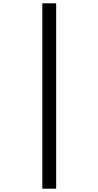

<svg xmlns="http://www.w3.org/2000/svg" viewBox="-20 -906 591 1152"><path d="M234 -886V226H317V-886Z"/></svg>

Font: Noto Sans Kannada UI SemiCondensed Medium
Style: Regular
Weight: 500
Width: 4
Designer: Jelle Bosma - Monotype Design Team
Foundry: Monotype Imaging Inc.
Version: Version 2.005